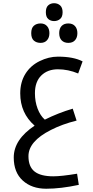

<svg xmlns="http://www.w3.org/2000/svg" viewBox="-20 -845 575 1186"><path d="M64.9 127.9Q64.9 17.1 193.8 -68.8Q105 -146.5 105 -268.1Q105 -337.4 136.7 -388.7Q168.5 -439.9 224.9 -467.5Q281.2 -495.1 337.9 -495.1Q434.1 -495.1 490.2 -465.8L462.9 -391.1Q400.9 -417 337.6 -417Q274.4 -417 235.1 -378.7Q195.8 -340.3 195.8 -269Q195.8 -217.3 212.2 -174.1Q228.5 -130.9 256.8 -106Q340.3 -147.5 429.2 -173.8L453.1 -100.1Q364.3 -78.1 293.9 -42Q155.3 28.3 155.8 120.1Q155.8 184.6 193.4 214.4Q231 244.1 309.1 244.1Q359.4 244.1 456.1 228L466.8 296.9Q355 320.8 265.6 320.8Q176.3 320.8 120.6 270.3Q64.9 219.7 64.9 127.9ZM443.4 -596.4Q428.7 -580.1 402.3 -580.1Q376 -580.1 360.8 -595.7Q345.7 -611.3 345.7 -640.1Q345.7 -668.9 360.6 -684.6Q375.5 -700.2 402.1 -700.2Q428.7 -700.2 443.4 -683.8Q458 -667.5 458 -640.1Q458 -612.8 443.4 -596.4ZM270.5 -596.4Q255.9 -580.1 230.7 -580.1Q205.6 -580.1 189.2 -594.2Q172.9 -608.4 172.9 -640.1Q172.9 -671.9 189.2 -686Q205.6 -700.2 230.7 -700.2Q255.9 -700.2 270.5 -683.8Q285.2 -667.5 285.2 -640.1Q285.2 -612.8 270.5 -596.4ZM351.3 -727.8Q335.9 -714.8 314.2 -714.8Q292.5 -714.8 277.8 -727.8Q263.2 -740.7 263.2 -769.8Q263.2 -798.8 277.8 -812Q292.5 -825.2 314.2 -825.2Q335.9 -825.2 351.3 -811.8Q366.7 -798.3 366.7 -769.5Q366.7 -740.7 351.3 -727.8Z"/></svg>

Font: DroidArabicKufi
Style: Regular
Weight: 400
Designer: Pascal Zoghbi
Foundry: Ascender Corporation
Version: Version 1.00